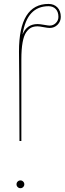

<svg xmlns="http://www.w3.org/2000/svg" viewBox="-20 -965 332 987"><path d="M95.7 -787.6Q117.7 -841.3 173.3 -841.3Q184.6 -841.3 206.3 -837.4Q228 -833.5 235.4 -833.5Q253.9 -833.5 267.1 -846.7Q280.3 -859.9 280.3 -878.4Q280.3 -903.8 266.6 -918.5Q252.9 -933.1 229.5 -933.1Q174.8 -933.1 141.4 -897.7Q107.9 -862.3 95.7 -787.6ZM80.1 -240.2Q80.1 -419.9 78.9 -552.2Q77.6 -684.6 77.6 -700.2Q77.6 -944.8 229.5 -944.8Q257.8 -944.8 275.1 -926.8Q292.5 -908.7 292.5 -878.4Q292.5 -854.5 275.9 -837.9Q259.3 -821.3 235.4 -821.3Q225.6 -821.3 204.1 -825.4Q182.6 -829.6 173.3 -829.6Q154.3 -829.6 140.6 -823Q127 -816.4 114.7 -799.1Q102.5 -781.7 96.2 -747.1Q89.8 -712.4 89.8 -660.2V-240.2ZM70.8 -3.4Q64.9 -9.3 64.9 -17.6Q64.9 -25.9 70.8 -31.7Q76.7 -37.6 85 -37.6Q93.3 -37.6 99.1 -31.7Q105 -25.9 105 -17.6Q105 -9.3 99.1 -3.4Q93.3 2.4 85 2.4Q76.7 2.4 70.8 -3.4Z"/></svg>

Font: ZnikomitNo24
Style: Thin
Weight: 300
Designer: gluk
Foundry: gluk
Version: Version 0.55